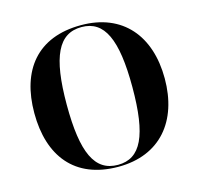

<svg xmlns="http://www.w3.org/2000/svg" viewBox="-106 -839 999 963"><g transform="rotate(-15 393.5 -357.5)"><path d="M394 10C611 10 732 -137 732 -358C732 -580 611 -725 395 -725C166 -725 55 -580 55 -359C55 -137 166 10 394 10ZM394 0C274 0 223 -107 223 -358C223 -608 275 -715 395 -715C513 -715 564 -608 564 -358C564 -107 513 0 394 0Z"/></g></svg>

Font: Noto Serif Display
Style: Bold
Weight: 700
Designer: Monotype Design Team
Foundry: Monotype Imaging Inc.
Version: Version 2.009